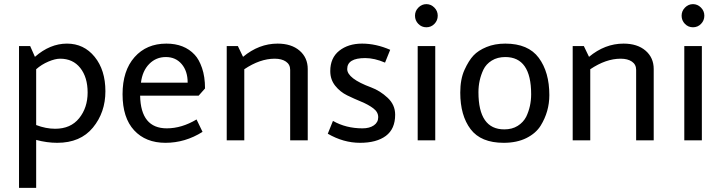

<svg xmlns="http://www.w3.org/2000/svg" viewBox="-20 -679 3496 929"><path d="M247 -56Q322 -56 363 -107Q404 -158 404 -231.5Q404 -305 368.5 -350Q333 -395 271 -395Q247 -395 214 -381Q181 -367 155 -344V-74Q202 -56 247 -56ZM155 230H72V-456H126L149 -404Q222 -468 304 -468Q386 -468 438 -404Q490 -340 490 -237.5Q490 -135 429.5 -61.5Q369 12 257 12Q207 12 155 -2Z M787 -58Q859 -58 931 -101L960 -41Q876 12 780.5 12Q685 12 629 -48.5Q573 -109 573 -223Q573 -337 631 -402.5Q689 -468 785 -468Q872 -468 922 -414Q943 -392 957.5 -350Q972 -308 972 -251L941 -216H658Q661 -58 787 -58ZM662 -279H888Q888 -335 859 -369Q830 -403 782.5 -403Q735 -403 702 -369.5Q669 -336 662 -279Z M1469 -345V0H1384V-341Q1384 -367 1363.5 -381Q1343 -395 1309 -395Q1238 -395 1162 -344V0H1077V-456H1131L1156 -404Q1233 -468 1323 -468Q1390 -468 1429.5 -434Q1469 -400 1469 -345Z M1843 -376Q1792 -398 1747 -398Q1660 -398 1660 -345Q1660 -299 1776 -256Q1819 -240 1855.5 -206Q1892 -172 1892 -124Q1892 -55 1847 -21.5Q1802 12 1722 12Q1642 12 1566 -32L1591 -94Q1654 -58 1734 -58Q1768 -58 1789 -72.5Q1810 -87 1810 -112Q1810 -137 1786 -155Q1762 -173 1728 -187Q1694 -201 1660 -217.5Q1626 -234 1602 -264Q1578 -294 1578 -335Q1578 -399 1621.5 -433.5Q1665 -468 1732 -468Q1799 -468 1868 -438Z M2082 -563.5Q2066 -547 2043 -547Q2020 -547 2004 -563.5Q1988 -580 1988 -603Q1988 -626 2004.5 -642.5Q2021 -659 2043 -659Q2065 -659 2081.5 -642.5Q2098 -626 2098 -603Q2098 -580 2082 -563.5ZM2001 -456H2086V0H2001Z M2425 -403Q2387 -403 2359.5 -386Q2332 -369 2319 -342Q2295 -291 2295 -233Q2295 -53 2420 -53Q2458 -53 2485 -70Q2512 -87 2526 -114Q2550 -164 2550 -223Q2550 -403 2425 -403ZM2425 -468Q2536 -468 2587 -399Q2638 -330 2638 -219Q2638 -139 2596 -71Q2573 -34 2527 -11Q2481 12 2417 12Q2307 12 2257 -54Q2207 -120 2207 -231Q2207 -296 2227.5 -341Q2248 -386 2271 -410.5Q2294 -435 2334 -451.5Q2374 -468 2425 -468Z M3143 -345V0H3058V-341Q3058 -367 3037.5 -381Q3017 -395 2983 -395Q2912 -395 2836 -344V0H2751V-456H2805L2830 -404Q2907 -468 2997 -468Q3064 -468 3103.5 -434Q3143 -400 3143 -345Z M3372 -563.5Q3356 -547 3333 -547Q3310 -547 3294 -563.5Q3278 -580 3278 -603Q3278 -626 3294.5 -642.5Q3311 -659 3333 -659Q3355 -659 3371.5 -642.5Q3388 -626 3388 -603Q3388 -580 3372 -563.5ZM3291 -456H3376V0H3291Z"/></svg>

Font: Average Sans
Style: Regular
Weight: 400
Designer: Eduardo Rodriguez Tunni
Foundry: Eduardo Rodriguez Tunni
Version: Version 1.002